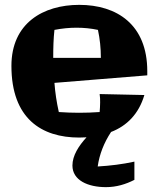

<svg xmlns="http://www.w3.org/2000/svg" viewBox="-20 -539 644 790"><path d="M533 126C483 137 433 143 382 146C389 96 408 48 437 4C502 -21 551 -70 574 -148L390 -152C392 -140 392 -129 392 -117C392 -104 391 -91 390 -78C361 -76 334 -75 305 -75C278 -75 251 -76 222 -78C213 -118 207 -158 204 -198L586 -229V-246C586 -438 461 -519 306 -519C158 -519 27 -444 27 -268C27 -51 151 27 306 27C316 27 326 26 336 26C304 61 278 101 278 142C278 203 342 231 416 231C459 231 498 219 533 201ZM199 -301C199 -343 200 -380 204 -416C235 -422 265 -425 295 -425C325 -425 355 -422 383 -416C391 -379 395 -341 395 -301Z"/></svg>

Font: Galindo
Style: Regular
Weight: 400
Designer: Astigmatic (AOETI)
Foundry: Astigmatic (AOETI)
Version: Version 1.000